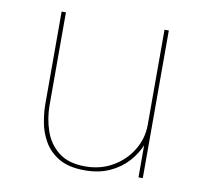

<svg xmlns="http://www.w3.org/2000/svg" viewBox="-66 -601 717 680"><g transform="rotate(10 293.0 -261.0)"><path d="M280.5 8.5Q222.5 8.5 187.2 -12.5Q152 -33.5 133.5 -65.8Q115 -98 108.8 -133.5Q102.5 -169 102.5 -197.5Q102.5 -216.5 102.5 -237.5Q102.5 -258.5 102.5 -278.5V-531H118V-275.5Q118 -255.5 118 -235.8Q118 -216 118 -197.5Q118 -150 133 -105.8Q148 -61.5 183.5 -33.5Q219 -5.5 279.5 -5.5Q335 -5.5 378.8 -31.2Q422.5 -57 447.5 -98.8Q472.5 -140.5 472.5 -189L487 -183.5Q487 -152 473.8 -118.5Q460.5 -85 434.5 -56Q408.5 -27 369.8 -9.2Q331 8.5 280.5 8.5ZM472.5 0V-531H488V0Z"/></g></svg>

Font: Epilogue Thin
Style: Regular
Weight: 250
Designer: Tyler Finck
Foundry: Etcetera Type Co
Version: Version 2.111